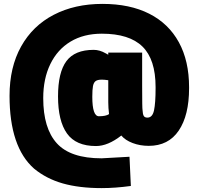

<svg xmlns="http://www.w3.org/2000/svg" viewBox="-20 -753 1010 986"><path d="M155 113Q29 2 29 -261Q29 -408 88.5 -514.5Q148 -621 256 -677Q364 -733 506 -733Q647 -733 746.5 -682.5Q846 -632 898.5 -536Q951 -440 951 -305V-300Q951 -161 898 -82.5Q845 -4 744 -4Q699 -4 661 -18.5Q623 -33 603 -57Q534 -3 473 -3Q370 -3 324 -67.5Q278 -132 278 -258Q278 -381 321 -439Q364 -497 461 -497Q492 -497 523 -479L536 -472V-483H710V-312Q710 -195 712 -188Q713 -167 718 -158Q723 -149 737 -149Q763 -149 771 -186.5Q779 -224 779 -300V-306Q779 -448 711.5 -514Q644 -580 503 -580Q410 -580 342.5 -539.5Q275 -499 238.5 -424Q202 -349 202 -249Q202 -94 272 -17Q342 60 502 60L645 52L652 202Q572 213 502 213Q387 213 302.5 189Q218 165 155 113ZM540 -167Q536 -199 536 -228V-341Q516 -344 503 -344Q481 -344 471 -336.5Q461 -329 457.5 -311Q454 -293 454 -256Q454 -156 488 -156Q524 -156 540 -167Z"/></svg>

Font: Cairo Black
Style: Regular
Weight: 900
Designer: Mohamed Gaber, the designers of Titillium
Foundry: Kief Type Foundry
Version: Version 2.009; ttfautohint (v1.5.33-1714) -l 8 -r 50 -G 200 